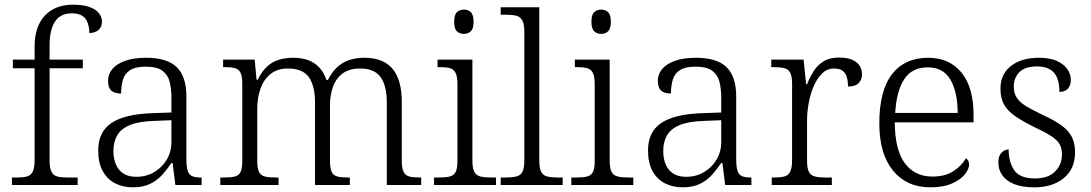

<svg xmlns="http://www.w3.org/2000/svg" viewBox="-20 -791 4665 821"><path d="M31 0V-32H53Q79 -32 95.5 -36.5Q112 -41 120 -57Q128 -73 128 -107V-499H35V-536H128V-592Q128 -678 172 -724.5Q216 -771 293 -771Q336 -771 363 -761Q390 -751 403 -734.5Q416 -718 416 -699Q416 -683 409 -672Q402 -661 389.5 -655.5Q377 -650 362 -650Q362 -672 355.5 -691.5Q349 -711 333 -722.5Q317 -734 288 -734Q238 -734 215 -698.5Q192 -663 192 -597V-536H334V-499H192V-107Q192 -73 200 -57Q208 -41 224.5 -36.5Q241 -32 267 -32H312V0Z M548 10Q506 10 472.5 -7Q439 -24 419.5 -59Q400 -94 400 -148Q400 -227 456.5 -265Q513 -303 630 -307L713 -310V-372Q713 -411 705.5 -441Q698 -471 674.5 -488.5Q651 -506 603 -506Q560 -506 537 -491.5Q514 -477 506 -451Q498 -425 498 -391Q470 -391 456 -403.5Q442 -416 442 -446Q442 -474 460.5 -496Q479 -518 515.5 -531Q552 -544 605 -544Q695 -544 736 -503.5Q777 -463 777 -379V-112Q777 -80 782 -62.5Q787 -45 800 -38.5Q813 -32 838 -32H842V0H730L718 -94H713Q696 -69 675 -45Q654 -21 623.5 -5.5Q593 10 548 10ZM563 -35Q607 -35 641 -56Q675 -77 694 -110Q713 -143 713 -181V-277L639 -274Q573 -272 535 -256Q497 -240 481 -212Q465 -184 465 -145Q465 -113 475.5 -88Q486 -63 507.5 -49Q529 -35 563 -35Z M922 0V-32H939Q968 -32 985 -36.5Q1002 -41 1009 -56.5Q1016 -72 1016 -105V-433Q1016 -465 1008.5 -480Q1001 -495 985 -499.5Q969 -504 944 -504H934V-536H1069L1077 -450H1082Q1099 -485 1121.5 -506Q1144 -527 1172.5 -535.5Q1201 -544 1233 -544Q1272 -544 1300 -533Q1328 -522 1347 -500.5Q1366 -479 1376 -449H1382Q1398 -481 1420.5 -502.5Q1443 -524 1472.5 -534Q1502 -544 1539 -544Q1618 -544 1658 -497.5Q1698 -451 1698 -355V-105Q1698 -72 1705.5 -56.5Q1713 -41 1729.5 -36.5Q1746 -32 1775 -32H1781V0H1634V-354Q1634 -423 1608 -460.5Q1582 -498 1520 -498Q1473 -498 1444.5 -476.5Q1416 -455 1403.5 -419Q1391 -383 1391 -340V-105Q1391 -72 1398 -56.5Q1405 -41 1422 -36.5Q1439 -32 1468 -32H1476V0H1327V-354Q1327 -423 1301 -460.5Q1275 -498 1211 -498Q1165 -498 1136 -474Q1107 -450 1093.5 -411Q1080 -372 1080 -326V-102Q1080 -70 1088 -55Q1096 -40 1113.5 -36Q1131 -32 1160 -32H1171V0Z M1836 0V-32H1856Q1885 -32 1902.5 -36Q1920 -40 1928 -55Q1936 -70 1936 -102V-431Q1936 -464 1928 -479.5Q1920 -495 1903.5 -499.5Q1887 -504 1861 -504H1851V-536H2000V-105Q2000 -72 2008 -56.5Q2016 -41 2033.5 -36.5Q2051 -32 2080 -32H2101V0ZM1964 -646Q1946 -646 1934 -657Q1922 -668 1922 -698Q1922 -728 1934 -739Q1946 -750 1964 -750Q1981 -750 1993 -739Q2005 -728 2005 -698Q2005 -668 1993 -657Q1981 -646 1964 -646Z M2121 0V-32H2142Q2171 -32 2188.5 -36.5Q2206 -41 2214 -56.5Q2222 -72 2222 -105V-655Q2222 -688 2213.5 -703.5Q2205 -719 2188.5 -723.5Q2172 -728 2147 -728H2121V-760H2286V-105Q2286 -72 2294 -56.5Q2302 -41 2319.5 -36.5Q2337 -32 2365 -32H2386V0Z M2423 0V-32H2443Q2472 -32 2489.5 -36Q2507 -40 2515 -55Q2523 -70 2523 -102V-431Q2523 -464 2515 -479.5Q2507 -495 2490.5 -499.5Q2474 -504 2448 -504H2438V-536H2587V-105Q2587 -72 2595 -56.5Q2603 -41 2620.5 -36.5Q2638 -32 2667 -32H2688V0ZM2551 -646Q2533 -646 2521 -657Q2509 -668 2509 -698Q2509 -728 2521 -739Q2533 -750 2551 -750Q2568 -750 2580 -739Q2592 -728 2592 -698Q2592 -668 2580 -657Q2568 -646 2551 -646Z M2899 10Q2857 10 2823.5 -7Q2790 -24 2770.5 -59Q2751 -94 2751 -148Q2751 -227 2807.5 -265Q2864 -303 2981 -307L3064 -310V-372Q3064 -411 3056.5 -441Q3049 -471 3025.5 -488.5Q3002 -506 2954 -506Q2911 -506 2888 -491.5Q2865 -477 2857 -451Q2849 -425 2849 -391Q2821 -391 2807 -403.5Q2793 -416 2793 -446Q2793 -474 2811.5 -496Q2830 -518 2866.5 -531Q2903 -544 2956 -544Q3046 -544 3087 -503.5Q3128 -463 3128 -379V-112Q3128 -80 3133 -62.5Q3138 -45 3151 -38.5Q3164 -32 3189 -32H3193V0H3081L3069 -94H3064Q3047 -69 3026 -45Q3005 -21 2974.5 -5.5Q2944 10 2899 10ZM2914 -35Q2958 -35 2992 -56Q3026 -77 3045 -110Q3064 -143 3064 -181V-277L2990 -274Q2924 -272 2886 -256Q2848 -240 2832 -212Q2816 -184 2816 -145Q2816 -113 2826.5 -88Q2837 -63 2858.5 -49Q2880 -35 2914 -35Z M3280 0V-32H3292Q3318 -32 3334.5 -36.5Q3351 -41 3359 -57Q3367 -73 3367 -107V-433Q3367 -465 3359 -480Q3351 -495 3333.5 -499.5Q3316 -504 3287 -504H3278V-536H3416L3427 -431H3431Q3443 -461 3459.5 -487Q3476 -513 3502 -529Q3528 -545 3569 -545Q3616 -545 3641 -525.5Q3666 -506 3666 -474Q3666 -451 3652 -436Q3638 -421 3606 -421Q3606 -449 3599.5 -466Q3593 -483 3580 -490.5Q3567 -498 3546 -498Q3517 -498 3495.5 -477Q3474 -456 3459.5 -422.5Q3445 -389 3438 -350Q3431 -311 3431 -274V-104Q3431 -71 3439 -56Q3447 -41 3464 -36.5Q3481 -32 3506 -32H3537V0Z M3958 10Q3857 10 3798.5 -61.5Q3740 -133 3740 -263Q3740 -404 3794.5 -474Q3849 -544 3949 -544Q4039 -544 4091 -481Q4143 -418 4143 -299V-268H3806Q3807 -149 3849.5 -92.5Q3892 -36 3967 -36Q4021 -36 4056.5 -59Q4092 -82 4110 -114Q4116 -111 4120 -104Q4124 -97 4124 -87Q4124 -69 4106 -46Q4088 -23 4051 -6.5Q4014 10 3958 10ZM4075 -308Q4075 -396 4044.5 -449.5Q4014 -503 3947 -503Q3879 -503 3846 -451.5Q3813 -400 3808 -308Z M4403 10Q4350 10 4316 -4Q4282 -18 4265.5 -42Q4249 -66 4249 -96Q4249 -117 4256 -129Q4263 -141 4273 -146.5Q4283 -152 4293 -152Q4293 -98 4317 -63Q4341 -28 4406 -28Q4462 -28 4491.5 -57.5Q4521 -87 4521 -130Q4521 -155 4512 -172.5Q4503 -190 4479 -206.5Q4455 -223 4410 -244Q4355 -271 4321.5 -294Q4288 -317 4273 -344.5Q4258 -372 4258 -412Q4258 -474 4303 -509Q4348 -544 4423 -544Q4470 -544 4500 -530Q4530 -516 4544.5 -494.5Q4559 -473 4559 -449Q4559 -426 4546.5 -412Q4534 -398 4510 -398Q4510 -455 4486 -481Q4462 -507 4415 -507Q4363 -507 4339 -482.5Q4315 -458 4315 -420Q4315 -392 4328.5 -372Q4342 -352 4370 -335.5Q4398 -319 4440 -299Q4492 -275 4522 -252.5Q4552 -230 4564.5 -203Q4577 -176 4577 -140Q4577 -69 4529 -29.5Q4481 10 4403 10Z"/></svg>

Font: Noto Serif Armenian Light
Style: Regular
Weight: 300
Version: Version 2.007